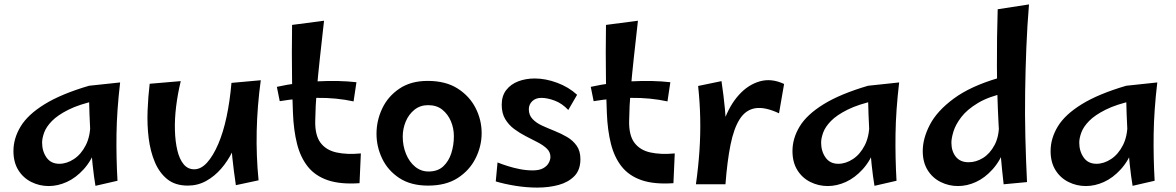

<svg xmlns="http://www.w3.org/2000/svg" viewBox="-20 -830 5336 871"><path d="M201 14Q159 14 122 -4.5Q85 -23 63 -58.5Q41 -94 41 -145Q41 -202 73.5 -256Q106 -310 182 -357Q258 -404 384 -441L418 -374Q340 -357 291 -332.5Q242 -308 216 -281.5Q190 -255 180.5 -229Q171 -203 171 -183Q171 -144 191 -115.5Q211 -87 249 -87Q283 -87 315.5 -108.5Q348 -130 369 -171Q390 -212 390 -271L448 -314Q442 -225 418.5 -163Q395 -101 359.5 -62Q324 -23 283 -4.5Q242 14 201 14ZM413 13Q406 -28 400 -84.5Q394 -141 391 -200Q388 -259 386 -311Q384 -363 383.5 -398.5Q383 -434 384 -441L525 -456Q510 -329 508.5 -221.5Q507 -114 513 -10Z M832 12Q775 12 739 -17Q703 -46 682.5 -94.5Q662 -143 654.5 -203Q647 -263 649.5 -327.5Q652 -392 659 -450L800 -462Q786 -404 779 -347Q772 -290 773.5 -239Q775 -188 784.5 -148Q794 -108 813 -85Q832 -62 861 -62Q892 -62 919.5 -92.5Q947 -123 970 -176.5Q993 -230 1008 -301Q1023 -372 1030 -454L1084 -317Q1082 -277 1069 -231.5Q1056 -186 1034.5 -142.5Q1013 -99 983 -64.5Q953 -30 915 -9Q877 12 832 12ZM1050 10Q1040 -57 1034 -115Q1028 -173 1026 -226.5Q1024 -280 1025 -336Q1026 -392 1030 -454L1163 -466Q1147 -349 1144.5 -235.5Q1142 -122 1153 -12Z M1611 1Q1524 7 1467 -12.5Q1410 -32 1376.5 -74Q1343 -116 1327.5 -177.5Q1312 -239 1309 -317Q1306 -392 1305 -459.5Q1304 -527 1304 -590Q1304 -653 1305 -717L1450 -736Q1440 -647 1431.5 -569.5Q1423 -492 1417 -421Q1411 -350 1410 -280Q1409 -216 1434 -182.5Q1459 -149 1506 -138.5Q1553 -128 1617 -134ZM1584 -370Q1506 -387 1419 -386Q1332 -385 1249 -371L1236 -436Q1326 -456 1421.5 -461Q1517 -466 1597 -457Z M1922 12Q1844 12 1792 -22Q1740 -56 1714 -110Q1688 -164 1688 -223Q1688 -283 1714 -338Q1740 -393 1792 -428Q1844 -463 1920 -463Q2002 -463 2056 -428.5Q2110 -394 2137.5 -340Q2165 -286 2165 -226Q2165 -167 2137.5 -112Q2110 -57 2056.5 -22.5Q2003 12 1922 12ZM1924 -52Q1966 -52 1991 -75.5Q2016 -99 2027.5 -135.5Q2039 -172 2039 -212Q2039 -248 2025.5 -280Q2012 -312 1986.5 -332.5Q1961 -353 1922 -353Q1886 -353 1860 -332Q1834 -311 1820.5 -278.5Q1807 -246 1807 -210Q1807 -168 1822 -131.5Q1837 -95 1863.5 -73.5Q1890 -52 1924 -52Z M2417 21Q2369 21 2319 13Q2269 5 2229 -7L2237 -93Q2260 -84 2285.5 -76Q2311 -68 2339.5 -62.5Q2368 -57 2397 -57Q2426 -57 2443.5 -66.5Q2461 -76 2469 -90.5Q2477 -105 2477 -118Q2477 -140 2461 -155.5Q2445 -171 2420 -184Q2395 -197 2366.5 -211.5Q2338 -226 2313 -244.5Q2288 -263 2272 -289.5Q2256 -316 2256 -355Q2256 -395 2276.5 -421.5Q2297 -448 2331 -461Q2365 -474 2406 -474Q2455 -474 2507.5 -454.5Q2560 -435 2598 -400L2558 -331Q2530 -361 2496.5 -373.5Q2463 -386 2436 -386Q2410 -386 2394.5 -371Q2379 -356 2379 -334Q2379 -308 2396 -290Q2413 -272 2439.5 -260Q2466 -248 2496 -236Q2526 -224 2552.5 -208.5Q2579 -193 2596 -169Q2613 -145 2613 -108Q2613 -59 2585.5 -31Q2558 -3 2514 9Q2470 21 2417 21Z M3035 1Q2948 7 2891 -12.5Q2834 -32 2800.5 -74Q2767 -116 2751.5 -177.5Q2736 -239 2733 -317Q2730 -392 2729 -459.5Q2728 -527 2728 -590Q2728 -653 2729 -717L2874 -736Q2864 -647 2855.5 -569.5Q2847 -492 2841 -421Q2835 -350 2834 -280Q2833 -216 2858 -182.5Q2883 -149 2930 -138.5Q2977 -128 3041 -134ZM3008 -370Q2930 -387 2843 -386Q2756 -385 2673 -371L2660 -436Q2750 -456 2845.5 -461Q2941 -466 3021 -457Z M3271 6 3235 -125Q3239 -211 3264.5 -282Q3290 -353 3332 -399.5Q3374 -446 3427 -461Q3480 -476 3537 -449L3514 -316Q3450 -346 3406.5 -339Q3363 -332 3336 -290Q3309 -248 3294 -173.5Q3279 -99 3271 6ZM3271 6H3137Q3148 -72 3153 -146Q3158 -220 3156.5 -293Q3155 -366 3147 -440L3253 -462Q3263 -395 3268.5 -336.5Q3274 -278 3275.5 -223.5Q3277 -169 3275.5 -112.5Q3274 -56 3271 6Z M3735 14Q3693 14 3656 -4.5Q3619 -23 3597 -58.5Q3575 -94 3575 -145Q3575 -202 3607.5 -256Q3640 -310 3716 -357Q3792 -404 3918 -441L3952 -374Q3874 -357 3825 -332.5Q3776 -308 3750 -281.5Q3724 -255 3714.5 -229Q3705 -203 3705 -183Q3705 -144 3725 -115.5Q3745 -87 3783 -87Q3817 -87 3849.5 -108.5Q3882 -130 3903 -171Q3924 -212 3924 -271L3982 -314Q3976 -225 3952.5 -163Q3929 -101 3893.5 -62Q3858 -23 3817 -4.5Q3776 14 3735 14ZM3947 13Q3940 -28 3934 -84.5Q3928 -141 3925 -200Q3922 -259 3920 -311Q3918 -363 3917.5 -398.5Q3917 -434 3918 -441L4059 -456Q4044 -329 4042.5 -221.5Q4041 -114 4047 -10Z M4639 -4 4533 6Q4517 -133 4510 -266.5Q4503 -400 4502.5 -530.5Q4502 -661 4506 -788L4648 -810Q4640 -714 4636 -614.5Q4632 -515 4630.5 -413Q4629 -311 4631.5 -208.5Q4634 -106 4639 -4ZM4326 14Q4284 14 4247 -4.5Q4210 -23 4188 -58.5Q4166 -94 4166 -145Q4166 -202 4198.5 -264.5Q4231 -327 4307 -383Q4383 -439 4509 -476L4543 -409Q4465 -392 4416 -362.5Q4367 -333 4341 -299Q4315 -265 4305.5 -234Q4296 -203 4296 -183Q4296 -144 4316 -119Q4336 -94 4374 -94Q4408 -94 4439.5 -113.5Q4471 -133 4492 -172.5Q4513 -212 4512 -271L4570 -314Q4565 -225 4541.5 -163Q4518 -101 4483 -62Q4448 -23 4407.5 -4.5Q4367 14 4326 14Z M4906 14Q4864 14 4827 -4.5Q4790 -23 4768 -58.5Q4746 -94 4746 -145Q4746 -202 4778.5 -256Q4811 -310 4887 -357Q4963 -404 5089 -441L5123 -374Q5045 -357 4996 -332.5Q4947 -308 4921 -281.5Q4895 -255 4885.5 -229Q4876 -203 4876 -183Q4876 -144 4896 -115.5Q4916 -87 4954 -87Q4988 -87 5020.5 -108.5Q5053 -130 5074 -171Q5095 -212 5095 -271L5153 -314Q5147 -225 5123.5 -163Q5100 -101 5064.5 -62Q5029 -23 4988 -4.5Q4947 14 4906 14ZM5118 13Q5111 -28 5105 -84.5Q5099 -141 5096 -200Q5093 -259 5091 -311Q5089 -363 5088.5 -398.5Q5088 -434 5089 -441L5230 -456Q5215 -329 5213.5 -221.5Q5212 -114 5218 -10Z"/></svg>

Font: Marhey Light
Style: Regular
Weight: 400
Version: Version 1.000